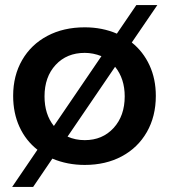

<svg xmlns="http://www.w3.org/2000/svg" viewBox="-20 -647 668 759"><path d="M596 -268Q596 -187 560.5 -125Q525 -63 461.5 -29Q398 5 315 5Q246 5 187 -20L111 92H28L128 -55Q82 -91 57 -145.5Q32 -200 32 -268Q32 -348 67.5 -409.5Q103 -471 167 -505Q231 -539 315 -539Q384 -539 442 -514L519 -627H602L501 -479Q546 -443 571 -389Q596 -335 596 -268ZM193 -149 381 -425Q348 -438 315 -438Q244 -438 200 -390.5Q156 -343 156 -266Q156 -195 193 -149ZM473 -266Q473 -336 435 -383L247 -107Q278 -93 315 -93Q385 -93 429 -141Q473 -189 473 -266Z"/></svg>

Font: Gontserrat Medium
Style: Regular
Weight: 500
Designer: Julieta Ulanovsky
Foundry: Julieta Ulanovsky
Version: Version 6.001